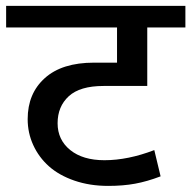

<svg xmlns="http://www.w3.org/2000/svg" viewBox="-35 -646 637 639"><path d="M324.7 -27.3Q263.7 -27.3 212.6 -44.9Q161.6 -62.5 127.9 -92.5Q94.2 -122.6 75.7 -163.1Q57.1 -203.6 57.1 -249.5Q57.1 -335 114.3 -386.2Q171.4 -437.5 277.8 -437.5H354.5V-554.7H-14.6V-626.5H582V-554.7H455.1V-359.9H309.6Q231 -359.9 193.8 -325.7Q156.7 -291.5 156.7 -235.8Q156.7 -180.7 198.7 -146.7Q240.7 -112.8 312.5 -112.8Q390.6 -112.8 478.5 -146.5L499.5 -59.1Q454.6 -42 414.8 -34.7Q375 -27.3 324.7 -27.3Z"/></svg>

Font: Khula Semibold
Style: Regular
Weight: 600
Designer: Erin McLaughlin, Steve Matteson
Version: Version 1.000;PS 1.0;hotconv 1.0.72;makeotf.lib2.5.5900